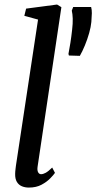

<svg xmlns="http://www.w3.org/2000/svg" viewBox="-20 -838 435 868"><path d="M150 -85Q147.5 -68.5 152.2 -59.5Q157 -50.5 165.5 -50.5Q175 -50.5 186.5 -56.8Q198 -63 216 -80.5L228.5 -56.5Q222.5 -47.5 207.2 -31.8Q192 -16 168 -3Q144 10 110.5 10Q93 10 78.8 4Q64.5 -2 56.2 -15.8Q48 -29.5 48.5 -52Q48.5 -56 49 -62.8Q49.5 -69.5 50.5 -76.8Q51.5 -84 52 -89L152 -749.5L90 -766.5L98 -799L238 -817.5L257.5 -805.5ZM341 -585.5 291.5 -587 289.5 -594.5Q294 -617 298.2 -644Q302.5 -671 306 -703Q309.5 -732 308.8 -754Q308 -776 304.5 -790L311 -806.5H392Q395.5 -793.5 395.2 -778.2Q395 -763 393 -739Q391 -716.5 383 -688.2Q375 -660 363.8 -632.8Q352.5 -605.5 341 -585.5Z"/></svg>

Font: Merriweather 36pt
Style: Italic
Weight: 400
Italic angle: -7.8°
Version: Version 2.101